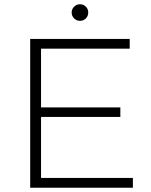

<svg xmlns="http://www.w3.org/2000/svg" viewBox="-20 -883 709 903"><path d="M122 0V-700H590V-654H173V-46H605V0ZM167 -333V-378H546V-333ZM356 -785Q340 -785 328.5 -796.5Q317 -808 317 -824Q317 -840 328.5 -851.5Q340 -863 356 -863Q373 -863 384 -851.5Q395 -840 395 -824Q395 -808 384 -796.5Q373 -785 356 -785Z"/></svg>

Font: Montserrat Thin Light
Style: Regular
Weight: 300
Version: Version 9.000